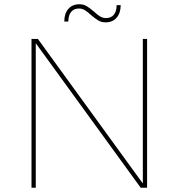

<svg xmlns="http://www.w3.org/2000/svg" viewBox="-20 -882 839 902"><path d="M476 -777Q457 -777 442.5 -785.5Q428 -794 408 -811Q392 -826 379 -834Q366 -842 351 -842Q327 -842 314 -826Q301 -810 301 -781H282Q282 -818 301 -840Q320 -862 353 -862Q372 -862 386.5 -853.5Q401 -845 421 -828Q437 -813 450 -805Q463 -797 478 -797Q502 -797 515 -813Q528 -829 528 -858H547Q547 -821 528 -799Q509 -777 476 -777ZM651 -699H671V0H641L148 -679V0H128V-699H158L651 -20Z"/></svg>

Font: TypoPRO Montserrat
Style: Regular
Weight: 250
Designer: Julieta Ulanovsky
Foundry: Julieta Ulanovsky
Version: Version 6.001